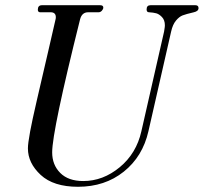

<svg xmlns="http://www.w3.org/2000/svg" viewBox="-20 -706 781 736"><path d="M279 10Q185 10 136 -35.5Q87 -81 87 -137Q87 -147 89 -162Q91 -177 95.5 -202Q100 -227 105.5 -251.5Q111 -276 121 -320.5Q131 -365 140 -402.5Q149 -440 164.5 -508Q180 -576 193 -632Q194 -635 194 -640Q194 -659 174 -659H134Q125 -659 125 -669Q125 -686 141 -686H364Q376 -686 376 -677Q376 -671 370.5 -665Q365 -659 358 -659H318Q294 -659 287 -632Q180 -204 180 -122Q180 -74 211 -43Q242 -12 299 -12Q375 -12 439 -65Q503 -118 522 -203L609 -585Q609 -587 610.5 -595Q612 -603 612 -609Q612 -629 601 -640.5Q590 -652 579 -655Q568 -658 551 -659Q542 -659 542 -670Q542 -686 557 -686H729Q741 -686 741 -675Q741 -663 723 -659Q693 -652 680 -647Q667 -642 654.5 -627Q642 -612 636 -585L549 -203Q527 -106 454.5 -48Q382 10 279 10Z"/></svg>

Font: HK Venetian
Style: Italic
Weight: 400
Italic angle: -12°
Version: Version 1.000;PS 001.000;hotconv 1.0.88;makeotf.lib2.5.64775